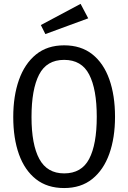

<svg xmlns="http://www.w3.org/2000/svg" viewBox="-20 -949 655 981"><path d="M567.7 -352.3Q567.7 -245.1 538.5 -163.1Q509.2 -81 451.5 -34.6Q393.8 11.8 307.7 11.8Q221.5 11.8 163.8 -33.6Q106.2 -79 76.9 -160.5Q47.7 -242.1 47.7 -351.3Q47.7 -458.5 76.9 -541Q106.2 -623.6 163.8 -670.5Q221.5 -717.4 307.7 -717.4Q393.8 -717.4 451.5 -671.8Q509.2 -626.2 538.5 -543.8Q567.7 -461.5 567.7 -352.3ZM474.4 -352.3Q474.4 -493.3 435.6 -568.2Q396.9 -643.1 307.7 -643.1Q218.5 -643.1 179.7 -567.7Q141 -492.3 141 -351.3Q141 -210.3 181 -136.7Q221 -63.1 307.7 -63.1Q396.9 -63.1 435.6 -137.2Q474.4 -211.3 474.4 -352.3ZM391.8 -929.2 430.8 -855.4 211.8 -774.9 188.7 -821Z"/></svg>

Font: FiraCode Nerd Font
Style: Regular
Weight: 400
Designer: Carrois Corporate, Edenspiekermann AG, Nikita Prokopov
Foundry: Carrois Corporate, Edenspiekermann AG, Nikita Prokopov
Version: Version 6.002;Nerd Fonts 2.1.0